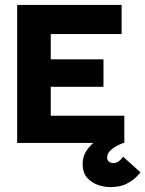

<svg xmlns="http://www.w3.org/2000/svg" viewBox="-20 -583 593 783"><path d="M50 0V-563H476V-444H187V-341H402V-229H187V-111H487V0ZM429 180Q405 180 379 171Q353 162 335 141.5Q317 121 317 85Q317 54 334 29.5Q351 5 375.5 -12Q400 -29 424.5 -40.5Q449 -52 466 -57Q483 -62 483 -62V0Q483 0 473 4Q463 8 450 15.5Q437 23 427 34Q417 45 417 60Q417 70 424 76Q431 82 442 82Q454 82 463 75.5Q472 69 477 62.5Q482 56 482 56L553 120Q553 120 539.5 135Q526 150 499 165Q472 180 429 180Z"/></svg>

Font: Darker Grotesque Light Black
Style: Regular
Weight: 900
Version: Version 1.000;gftools[0.9.28]